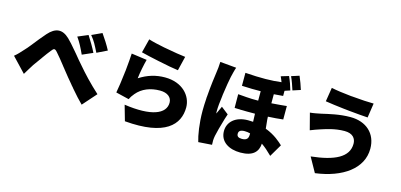

<svg xmlns="http://www.w3.org/2000/svg" viewBox="-77 -1385 4155 1987"><g transform="rotate(15 2000.0 -391.5)"><path d="M950 -597C928 -641 881 -715 850 -758L742 -708C787 -655 806 -613 841 -544L950 -597ZM812 -535C790 -580 746 -656 716 -701L607 -655C646 -600 668 -555 700 -486L812 -535ZM963 -133C865 -222 787 -306 726 -378C701 -405 671 -442 639 -481L632 -489C626 -496 621 -502 615 -509L608 -517C579 -552 548 -587 519 -615C442 -688 368 -682 292 -596C276 -578 259 -558 243 -538L236 -530C189 -472 145 -413 114 -382C82 -347 59 -320 26 -294L173 -139C192 -169 219 -217 243 -253C261 -278 284 -311 308 -343L314 -352C338 -386 362 -418 380 -440C406 -474 416 -478 446 -443C473 -413 507 -371 542 -326L548 -318C553 -312 557 -307 562 -301L568 -293C587 -269 606 -245 624 -223C640 -204 658 -183 676 -161L682 -153C688 -147 693 -140 699 -134L705 -126L712 -118C752 -71 795 -23 833 14L963 -133Z M1740 -741C1694 -746 1611 -759 1528 -775L1517 -777L1505 -779C1440 -792 1377 -806 1334 -820L1296 -671C1335 -661 1411 -643 1490 -627L1501 -625C1576 -609 1653 -594 1703 -588L1740 -741ZM1886 -238C1886 -361 1783 -482 1595 -482C1499 -482 1410 -456 1323 -400C1328 -454 1349 -559 1363 -608L1197 -631C1194 -582 1190 -527 1184 -471L1183 -460L1182 -449C1181 -446 1181 -442 1181 -439L1179 -428L1178 -417C1169 -334 1157 -255 1147 -201L1288 -167C1298 -189 1311 -208 1331 -232C1390 -303 1478 -337 1580 -337C1660 -337 1707 -298 1707 -241C1707 -119 1555 -58 1263 -101L1310 64C1750 102 1886 -53 1886 -238Z M2985 -720C2974 -757 2952 -818 2934 -859L2850 -832C2870 -791 2888 -736 2902 -693L2985 -720ZM2739 -79C2777 -53 2813 -21 2848 14L2855 21L2934 -113C2903 -142 2840 -201 2738 -239C2736 -279 2728 -317 2727 -365C2786 -368 2842 -372 2888 -378V-522C2881 -521 2875 -521 2869 -520L2859 -519C2848 -518 2837 -517 2826 -516L2816 -515C2787 -513 2758 -511 2726 -508V-605C2760 -607 2795 -610 2824 -613V-668L2881 -687C2871 -725 2849 -787 2830 -828L2747 -803C2755 -785 2765 -764 2771 -746C2667 -733 2553 -731 2385 -743V-604C2463 -600 2529 -599 2587 -600V-499C2542 -498 2500 -500 2456 -503L2446 -504C2421 -505 2396 -507 2370 -510L2371 -364L2381 -363C2393 -363 2405 -362 2417 -362H2427C2429 -361 2431 -361 2432 -361H2442C2444 -361 2446 -361 2447 -361H2458C2471 -360 2484 -360 2498 -360H2507C2527 -360 2547 -359 2566 -360H2576C2581 -360 2585 -360 2590 -360C2591 -329 2592 -303 2593 -274C2576 -275 2559 -276 2540 -276C2404 -276 2326 -201 2326 -104C2326 12 2427 68 2546 68C2683 68 2734 8 2739 -79ZM2244 66C2243 49 2243 29 2243 18C2243 8 2246 -17 2249 -31C2258 -74 2276 -142 2297 -211L2300 -222C2306 -242 2313 -261 2319 -280L2241 -341C2236 -330 2232 -320 2227 -310L2223 -302C2216 -287 2210 -273 2203 -258C2201 -262 2201 -282 2201 -285C2201 -323 2207 -386 2216 -450L2217 -462C2229 -548 2243 -633 2250 -662C2254 -680 2270 -746 2279 -769L2105 -785C2104 -746 2099 -697 2094 -668C2087 -619 2073 -516 2065 -407L2064 -396C2064 -394 2064 -392 2063 -390V-379C2060 -335 2058 -290 2058 -249C2058 -113 2078 8 2099 76L2244 66ZM2471 -114C2471 -142 2488 -158 2535 -158C2556 -158 2576 -155 2594 -150V-138C2594 -94 2576 -73 2526 -73C2490 -73 2471 -85 2471 -114Z M3749 -779C3694 -779 3611 -784 3525 -792L3514 -793C3512 -793 3510 -793 3509 -793L3498 -794C3420 -802 3343 -812 3289 -824L3265 -674C3318 -665 3392 -656 3469 -647L3480 -646C3495 -644 3510 -643 3525 -641L3536 -640C3607 -633 3676 -627 3726 -624L3749 -779ZM3837 -318C3837 -482 3722 -582 3555 -582C3436 -582 3330 -555 3255 -538C3221 -531 3173 -521 3136 -518L3182 -341C3213 -353 3262 -372 3290 -380C3336 -394 3426 -427 3533 -427C3622 -427 3656 -379 3656 -323C3656 -179 3512 -109 3261 -82L3348 74C3637 36 3837 -105 3837 -318Z"/></g></svg>

Font: Glow Sans SC Normal Heavy
Style: Regular
Weight: 900
Designer: Ryoko NISHIZUKA (kana, bopomofo & ideographs); Paul D. Hunt (Latin, Greek & Cyrillic); Sandoll Communications, Soo-young
Version: Version 0.93